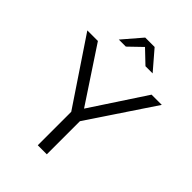

<svg xmlns="http://www.w3.org/2000/svg" viewBox="-259 -1036 1156 1156"><g transform="rotate(45 319.5 -458.0)"><path d="M403 -795H464L360 -916H280L176 -795H236L319 -875ZM281 0H358V-282L637 -700H550L322 -353L93 -700H3L281 -285Z"/></g></svg>

Font: Red Hat Display
Style: Regular
Weight: 400
Designer: Pentagram, MCKL
Foundry: Pentagram, MCKL
Version: Version 1.023